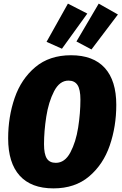

<svg xmlns="http://www.w3.org/2000/svg" viewBox="-20 -1020 671 1060"><path d="M622 -441Q622 -322 586 -217Q550 -112 472 -46Q394 20 275 20Q152 20 88.5 -50.5Q25 -121 25 -256Q25 -375 61 -479.5Q97 -584 175 -649.5Q253 -715 372 -715Q495 -715 558.5 -645Q622 -575 622 -441ZM223 -224Q223 -169 238.5 -145Q254 -121 288 -121Q338 -121 368.5 -178.5Q399 -236 411.5 -316Q424 -396 424 -470Q424 -526 408 -550.5Q392 -575 358 -575Q309 -575 278.5 -516Q248 -457 235.5 -376Q223 -295 223 -224ZM355 -1000 462 -945 322 -751 237 -789ZM525 -1000 631 -940 485 -747 402 -791Z"/></svg>

Font: Fira Sans Condensed Black
Style: Italic
Weight: 900
Width: 3
Italic angle: -8°
Designer: Carrois Corporate & Edenspiekermann AG
Foundry: Carrois Corporate GbR & Edenspiekermann AG
Version: Version 4.203